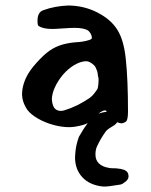

<svg xmlns="http://www.w3.org/2000/svg" viewBox="-20 -463 546 696"><path d="M231 -2Q203 -2 172.5 -10.5Q142 -19 117 -33.5Q92 -48 79 -65Q59 -95 60 -125Q62 -174 100 -221Q126 -252 147.5 -270Q169 -288 194.5 -297.5Q220 -307 256 -310Q264 -310 277.5 -312Q291 -314 302 -317.5Q313 -321 313 -325Q313 -339 301 -351Q287 -362 250 -362Q243 -362 232.5 -361.5Q222 -361 208 -360Q194 -359 184 -358.5Q174 -358 169 -358Q136 -358 120 -369Q116 -370 116 -388Q116 -419 137 -426Q159 -434 181 -438Q203 -442 226 -443Q284 -443 333.5 -417.5Q383 -392 406 -354Q429 -317 436 -249Q440 -212 442 -164Q444 -116 444 -58Q444 -26 435 -21Q427 -16 420 -16Q414 -16 405 -20Q401 -14 395.5 -10Q390 -6 383 -2Q376 2 371 6Q366 10 363 14Q345 39 332 67Q326 79 326 97Q326 138 377 146Q381 147 393 147Q404 147 407 148Q416 148 431 153Q446 160 446 176Q446 185 438 193L430 199Q425 204 417 206Q393 210 376.5 212Q360 214 352 213Q305 208 278.5 179.5Q252 151 252 107L253 92Q255 63 266 33Q283 3 298 -17Q287 -10 254 -4Q247 -3 241.5 -2.5Q236 -2 231 -2ZM200 -61Q207 -61 213 -63Q260 -77 305 -108Q315 -115 323 -126Q331 -137 333 -140Q335 -143 336.5 -157.5Q338 -172 337 -181Q335 -184 334 -197Q333 -204 330.5 -209.5Q328 -215 326 -220Q321 -228 310 -235Q299 -242 290 -241Q271 -240 249 -227Q227 -214 208 -192Q189 -169 178.5 -145.5Q168 -122 168 -102Q170 -75 183 -66Q191 -61 200 -61ZM362 -63Q356 -63 349.5 -59.5Q343 -56 337 -51Q351 -56 367 -58Q365 -62 362 -63Z"/></svg>

Font: Mansalva
Style: Regular
Weight: 400
Designer: Carolina Short
Foundry: Carolina Short
Version: Version 2.112; ttfautohint (v1.8.4.7-5d5b)